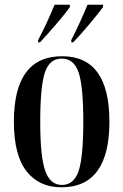

<svg xmlns="http://www.w3.org/2000/svg" viewBox="-20 -786 524 816"><path d="M241 10Q445 10 445 -269Q445 -547 244 -547Q39 -547 39 -269Q39 -127 92.5 -58.5Q146 10 241 10ZM243 0Q194 0 172.5 -59Q151 -118 151 -269Q151 -420 171 -478.5Q191 -537 242 -537Q294 -537 314 -478.5Q334 -420 334 -269Q334 -118 314 -59Q294 0 243 0ZM142 -606H150Q179 -637 219 -683.5Q259 -730 277 -756V-766H212Q198 -732 180 -692.5Q162 -653 142 -616ZM283 -606H291Q321 -637 360 -683.5Q399 -730 418 -756V-766H352Q338 -732 320 -692.5Q302 -653 283 -616Z"/></svg>

Font: Noto Serif Display Condensed Semi
Style: Regular
Weight: 600
Width: 3
Designer: Monotype Design Team
Foundry: Monotype Imaging Inc.
Version: Version 1.900